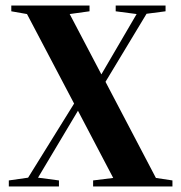

<svg xmlns="http://www.w3.org/2000/svg" viewBox="-20 -677 658 697"><path d="M21 -636 78 -626 249 -301 82 -32 12 -22V0H194V-22L118 -32L263 -275L391 -31L318 -22V0H606V-22L546 -31L363 -380L512 -627L581 -636V-657H400V-636L476 -626L348 -407L233 -626L305 -636V-657H21Z"/></svg>

Font: Source Serif 4 Display
Style: Bold
Weight: 700
Designer: Frank Grießhammer
Foundry: Adobe Systems Incorporated
Version: Version 4.004;hotconv 1.0.117;makeotfexe 2.5.65602